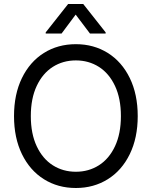

<svg xmlns="http://www.w3.org/2000/svg" viewBox="-20 -940 767 970"><path d="M363.3 9.8Q272.5 9.8 201.7 -34.7Q130.9 -79.1 90.8 -161.4Q50.8 -243.7 50.8 -353.5Q50.8 -463.4 90.8 -545.7Q130.9 -627.9 201.7 -672.4Q272.5 -716.8 363.3 -716.8Q453.6 -716.8 524.7 -672.4Q595.7 -627.9 635.7 -545.7Q675.8 -463.4 675.8 -353.5Q675.8 -243.7 635.7 -161.4Q595.7 -79.1 524.7 -34.7Q453.6 9.8 363.3 9.8ZM363.3 -634.8Q298.3 -634.8 246.8 -602.1Q195.3 -569.3 165.5 -505.9Q135.7 -442.4 135.7 -353.5Q135.7 -264.6 165.5 -201.2Q195.3 -137.7 246.8 -105Q298.3 -72.3 363.3 -72.3Q428.2 -72.3 479.7 -105Q531.2 -137.7 561 -201.2Q590.8 -264.6 590.8 -353.5Q590.8 -442.4 561 -505.9Q531.2 -569.3 479.7 -602.1Q428.2 -634.8 363.3 -634.8ZM362.3 -866.2 291 -770.5H210.9V-776.4L324.2 -919.9H400.4L513.7 -776.4V-770.5H434.6Z"/></svg>

Font: Pretendard
Style: Regular
Weight: 400
Designer: Base glyphs from Inter by Rasmus Andersson; Hangeul glyphs from Noto Sans CJK(Source Han Sans) by Jang Soo-young and Kan
Foundry: Kil Hyung-jin
Version: Version 1.309